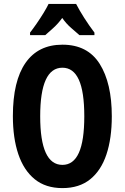

<svg xmlns="http://www.w3.org/2000/svg" viewBox="-20 -954 639 984"><path d="M553 -358Q553 -245 525.5 -162.5Q498 -80 442 -35Q386 10 300 10Q214 10 158 -35.5Q102 -81 74 -163.5Q46 -246 46 -359Q46 -539 111 -632Q176 -725 300 -725Q429 -725 491 -626.5Q553 -528 553 -358ZM186 -358Q186 -109 300 -109Q356 -109 384 -170.5Q412 -232 412 -358Q412 -484 384 -545.5Q356 -607 300 -607Q186 -607 186 -358ZM370 -934Q387 -901 411.5 -862.5Q436 -824 464 -787V-774H387Q370 -789 344.5 -811Q319 -833 299 -862Q278 -833 252.5 -810Q227 -787 212 -774H134V-787Q149 -806 168 -833.5Q187 -861 203.5 -888Q220 -915 229 -934Z"/></svg>

Font: Noto Sans Sinhala UI ExtraCondensed
Style: Bold
Weight: 700
Width: 2
Designer: Jelle Bosma - Monotype Design Team
Foundry: Monotype Imaging Inc.
Version: Version 2.006; ttfautohint (v1.8.4.7-5d5b)